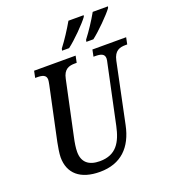

<svg xmlns="http://www.w3.org/2000/svg" viewBox="-165 -1051 1050 1182"><g transform="rotate(-20 360.0 -460.5)"><path d="M483 -784 480 -771H526C572 -806 651 -885 677 -921L680 -931H580C553 -883 517 -828 483 -784ZM324 -784 321 -771H367C414 -806 492 -885 518 -921L521 -931H421C394 -884 358 -828 324 -784ZM286 10C425 10 504 -71 532 -207L614 -600C627 -661 662 -670 700 -670H711L720 -714H499L490 -670H500C536 -670 562 -664 562 -633C562 -626 560 -614 557 -603L476 -221C455 -123 416 -52 308 -52C235 -52 195 -86 195 -153C195 -180 200 -212 208 -248L283 -600C295 -661 330 -670 368 -670H380L389 -714H117L108 -670H119C154 -670 180 -664 180 -633C180 -626 178 -616 175 -600L101 -252C96 -228 88 -181 88 -157C88 -51 158 10 286 10Z"/></g></svg>

Font: Noto Serif Condensed Medium
Style: Italic
Weight: 500
Width: 3
Italic angle: -12°
Designer: Monotype Design Team
Foundry: Monotype Imaging Inc.
Version: Version 2.013